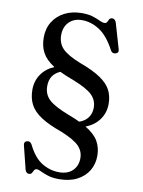

<svg xmlns="http://www.w3.org/2000/svg" viewBox="-98 -781 775 1043"><g transform="rotate(10 289.5 -259.0)"><path d="M174.5 165Q164.5 165 160.2 173Q156 181 151.5 189Q147 197 135.5 197Q119.5 197 114 176.5L82.5 50Q77 29.5 94.5 24.5Q111.5 19 122.5 38Q155.5 105.5 200.5 132.8Q245.5 160 295.5 160Q343 160 369.8 133.5Q396.5 107 396.5 65Q396.5 27 370 -0.8Q343.5 -28.5 271 -58.5Q198 -84 155 -112Q112 -140 93.5 -175Q75 -210 75 -257Q75 -304.5 100.2 -341.8Q125.5 -379 171.5 -398.5Q125.5 -427.5 106 -463.2Q86.5 -499 86.5 -547Q86.5 -596.5 109.8 -633.8Q133 -671 174 -692Q215 -713 268.5 -713Q305 -713 329.2 -705.2Q353.5 -697.5 369.5 -689.5Q385.5 -681.5 397 -681.5Q407.5 -681.5 411.5 -689.5Q415.5 -697.5 419.8 -705.5Q424 -713.5 436 -713.5Q452 -713.5 458.5 -692L498.5 -554.5Q505 -534.5 485 -529Q467.5 -524.5 458.5 -541Q419.5 -615 372.8 -645.2Q326 -675.5 275.5 -675.5Q231.5 -675.5 204.5 -648.2Q177.5 -621 177.5 -576.5Q177.5 -531.5 205.5 -502.2Q233.5 -473 303 -445.5Q378.5 -418 420.5 -389.5Q462.5 -361 479.5 -327.8Q496.5 -294.5 496.5 -252.5Q496.5 -203 469.2 -165.2Q442 -127.5 394 -109.5Q445.5 -78.5 465.2 -43.2Q485 -8 485 36.5Q485 81.5 463.5 117.8Q442 154 400.8 175.5Q359.5 197 301 197Q265.5 197 240.5 189Q215.5 181 199.5 173Q183.5 165 174.5 165ZM291.5 -156.5Q327.5 -143 355.5 -129.5Q387 -140 403.8 -163.2Q420.5 -186.5 420.5 -218Q420.5 -258.5 391.8 -287.2Q363 -316 282.5 -347.5Q239.5 -363 208 -378.5Q151 -354.5 151 -290.5Q151 -243.5 182.8 -214.8Q214.5 -186 291.5 -156.5Z"/></g></svg>

Font: Fraunces 9pt
Style: Regular
Weight: 400
Version: Version 1.000;[b76b70a41]